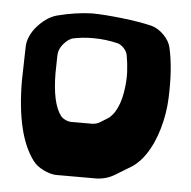

<svg xmlns="http://www.w3.org/2000/svg" viewBox="-42 -511 576 580"><g transform="rotate(5 245.5 -221.0)"><path d="M310.1 -179.2Q325.2 -203.6 331.1 -239.3Q336.9 -274.9 335.4 -301.8Q334 -328.6 329.6 -352.1Q327.6 -362.8 319.1 -372.3Q310.5 -381.8 300.3 -385.3Q262.2 -394.5 227.1 -394.5H221.2Q191.9 -394.5 162.1 -388.2Q148.4 -383.3 136.7 -369.9Q125 -356.4 122.1 -342.3Q121.1 -337.4 121.1 -333.5V-333L120.1 -279.8Q120.6 -189.5 147.5 -152.8Q152.3 -146 161.9 -141.4Q171.4 -136.7 180.2 -136.7H181.6H240.7H242.2Q256.8 -136.7 268.1 -144L292.5 -159.2Q303.2 -168 310.1 -179.2ZM456.5 -385.3Q463.4 -354.5 466.1 -317.1Q468.8 -279.8 467 -234.1Q465.3 -188.5 452.1 -141.8Q439 -95.2 415 -59.6Q399.9 -37.1 378.9 -21.5L328.6 9.3Q302.2 25.9 271.5 26.9H148.9Q130.9 26.4 110.1 16.1Q89.4 5.9 78.6 -8.3Q21.5 -83 21 -249L23.4 -350.1Q23.4 -357.9 25.4 -366.7Q32.2 -395 56.9 -420.2Q81.5 -445.3 109.4 -453.1Q164.6 -467.3 214.8 -468.8Q253.4 -468.3 306.4 -462.2Q359.4 -456.1 396 -447.3Q416.5 -441.9 434.3 -423.8Q452.1 -405.8 456.5 -385.3Z"/></g></svg>

Font: Some Time Later
Style: Regular
Weight: 400
Version: Version 003.300